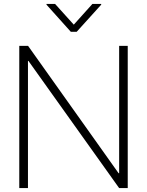

<svg xmlns="http://www.w3.org/2000/svg" viewBox="-20 -962 752 982"><path d="M633.3 -727.5V0H589.4L125.5 -650.4H123V0H78.6V-727.5H123.5L586.4 -76.2H589.4V-727.5ZM261.7 -941.9 357.4 -835.9 452.6 -941.9H497.6V-938L372.1 -799.3H342.3L217.8 -938V-941.9Z"/></svg>

Font: Inter Display Extra Light
Style: Regular
Weight: 200
Designer: Rasmus Andersson
Foundry: rsms
Version: Version 4.000;git-4fc901f